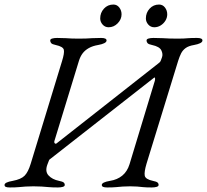

<svg xmlns="http://www.w3.org/2000/svg" viewBox="-40 -820 911 845"><path d="M3 5Q-9 5 -14.5 2.5Q-20 0 -20 -6Q-20 -18 16 -24Q53 -31 68.5 -47Q84 -63 95 -99L233 -551Q244 -586 241 -600.5Q238 -615 205 -622Q190 -625 185.5 -630Q181 -635 181 -642Q181 -648 190 -650.5Q199 -653 211 -653Q236 -653 250 -652Q264 -651 276 -650.5Q288 -650 306 -650Q326 -650 338.5 -650.5Q351 -651 365.5 -652Q380 -653 405 -653Q429 -653 429 -642Q429 -635 419 -630Q409 -625 392 -622Q368 -618 351 -608.5Q334 -599 323.5 -585Q313 -571 307 -551L199 -198Q198 -192 201.5 -189Q205 -186 209 -189L657 -541Q660 -543 663.5 -546.5Q667 -550 669 -557L673 -568Q678 -582 670 -598.5Q662 -615 629 -622Q614 -625 609.5 -630Q605 -635 605 -642Q605 -648 614 -650.5Q623 -653 635 -653Q660 -653 676 -652Q692 -651 706.5 -650.5Q721 -650 742 -650Q759 -650 768 -650.5Q777 -651 789.5 -652Q802 -653 827 -653Q851 -653 851 -642Q851 -635 841 -630Q831 -625 814 -622Q790 -618 777 -608.5Q764 -599 757 -585Q750 -571 744 -552L605 -100Q594 -63 597 -47Q600 -31 633 -24Q648 -21 653 -17Q658 -13 658 -6Q658 0 649 2.5Q640 5 628 5Q603 5 589 3.5Q575 2 563.5 1Q552 0 533 0Q514 0 500.5 1Q487 2 472 3.5Q457 5 432 5Q420 5 414 2.5Q408 0 408 -6Q408 -18 444 -24Q476 -29 498 -47Q520 -65 530 -97L641 -463Q643 -468 642.5 -474.5Q642 -481 638 -478L182 -121Q180 -120 178 -118Q176 -116 174 -110L169 -97Q157 -66 173.5 -48Q190 -30 220 -24Q235 -21 240 -17Q245 -13 245 -6Q245 0 236 2.5Q227 5 215 5Q190 5 174 3.5Q158 2 143 1Q128 0 107 0Q87 0 73 1Q59 2 43.5 3.5Q28 5 3 5ZM639 -700Q623 -700 612.5 -712Q602 -724 602 -739Q602 -764 618.5 -782Q635 -800 660 -800Q676 -800 686 -787Q696 -774 696 -757Q696 -742 688 -729Q680 -716 667 -708Q654 -700 639 -700ZM438 -700Q422 -700 411.5 -712Q401 -724 401 -739Q401 -764 417.5 -782Q434 -800 459 -800Q475 -800 485 -787Q495 -774 495 -757Q495 -735 478 -717.5Q461 -700 438 -700Z"/></svg>

Font: EB Garamond
Style: Italic
Weight: 400
Italic angle: -17.2°
Designer: Georg Duffner and Octavio Pardo
Foundry: Georg Duffner
Version: Version 1.001